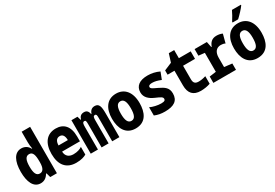

<svg xmlns="http://www.w3.org/2000/svg" viewBox="47 -1741 3907 2727"><g transform="rotate(-30 2000.0 -378.0)"><path d="M192 10C249 10 292 -18 323 -72H331L351 0H460V-761H321V-584C321 -551 326 -509 332 -480H325C297 -534 249 -559 196 -559C82 -559 25 -445 25 -272C25 -109 76 10 192 10ZM250 -117C195 -117 170 -165 170 -274C170 -376 192 -433 252 -433C311 -433 329 -378 329 -272V-256C329 -162 303 -117 250 -117Z M776 10C857 10 910 -9 942 -28V-154C912 -133 865 -115 800 -115C729 -115 680 -152 677 -229H970V-307C970 -480 887 -559 761 -559C611 -559 530 -451 530 -274C530 -91 616 10 776 10ZM830 -330H677C679 -403 708 -437 757 -437C801 -437 829 -405 830 -330Z M1015 0H1133V-367C1133 -419 1137 -447 1168 -447C1189 -447 1193 -430 1193 -383V0H1308V-374C1308 -424 1312 -447 1342 -447C1363 -447 1367 -429 1367 -385V0H1485V-388C1485 -504 1471 -559 1399 -559C1347 -559 1322 -527 1306 -484H1302C1292 -526 1276 -559 1226 -559C1179 -559 1153 -539 1137 -489H1131L1114 -549H1015Z M1750 10C1921 10 1976 -127 1976 -276C1976 -458 1887 -560 1750 -560C1596 -560 1524 -439 1524 -277C1524 -123 1586 10 1750 10ZM1750 -114C1694 -114 1669 -170 1669 -277C1669 -383 1694 -435 1750 -435C1806 -435 1831 -382 1831 -277C1831 -169 1808 -114 1750 -114Z M2230 10C2378 10 2454 -41 2454 -158C2454 -253 2400 -287 2312 -330C2251 -360 2210 -373 2210 -402C2210 -423 2229 -436 2270 -436C2315 -436 2358 -425 2413 -402L2457 -516C2397 -545 2332 -559 2267 -559C2135 -559 2060 -504 2060 -400C2060 -319 2117 -269 2196 -234C2283 -196 2309 -183 2309 -154C2309 -132 2297 -117 2241 -117C2180 -117 2106 -135 2062 -157V-22C2113 0 2165 10 2230 10Z M2818 10C2869 10 2928 1 2974 -16V-140C2928 -125 2888 -120 2858 -120C2809 -120 2775 -135 2775 -204V-426H2971V-549H2777V-682H2689L2647 -549L2521 -496V-426H2634V-186C2634 -54 2696 10 2818 10Z M3026 0H3397V-104L3270 -119V-272C3270 -361 3311 -414 3385 -414C3409 -414 3436 -409 3456 -398L3493 -539C3460 -555 3426 -559 3396 -559C3321 -559 3283 -515 3262 -456H3255L3236 -549H3035V-441L3135 -430V-119L3026 -104Z M3691 -619V-606H3782C3828 -648 3894 -719 3920 -757V-766H3773C3752 -721 3725 -672 3691 -619ZM3750 10C3921 10 3976 -127 3976 -276C3976 -458 3887 -560 3750 -560C3596 -560 3524 -439 3524 -277C3524 -123 3586 10 3750 10ZM3750 -114C3694 -114 3669 -170 3669 -277C3669 -383 3694 -435 3750 -435C3806 -435 3831 -382 3831 -277C3831 -169 3808 -114 3750 -114Z"/></g></svg>

Font: Noto Sans Mono ExtraCondensed ExtraBold
Style: Regular
Weight: 800
Width: 2
Designer: Monotype Design Team
Foundry: Monotype Imaging Inc.
Version: Version 2.014